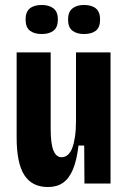

<svg xmlns="http://www.w3.org/2000/svg" viewBox="-20 -739 516 773"><path d="M173 14Q109 14 78 -34Q47 -82 47 -185V-528H184V-220Q184 -161 195 -133.5Q206 -106 228 -106Q242 -106 253 -115.5Q264 -125 271 -143.5Q278 -162 282 -189.5Q286 -217 286 -254V-528H425V-217V0H320L319 -153H296Q289 -93 273.5 -56.5Q258 -20 233.5 -3Q209 14 173 14ZM318 -602Q289 -602 271.5 -615.5Q254 -629 254 -660Q254 -691 271.5 -705Q289 -719 318 -719Q349 -719 366 -705Q383 -691 383 -660Q383 -629 366 -615.5Q349 -602 318 -602ZM148 -602Q118 -602 100.5 -615.5Q83 -629 83 -661Q83 -691 100 -705Q117 -719 148 -719Q178 -719 195.5 -705Q213 -691 213 -661Q213 -629 195.5 -615.5Q178 -602 148 -602Z"/></svg>

Font: Bricolage Grotesque Condensed
Style: Bold
Weight: 700
Width: 3
Designer: Mathieu Triay
Foundry: Atelier Triay
Version: Version 1.001;gftools[0.9.33.dev8+g029e19f]